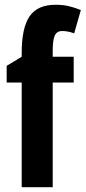

<svg xmlns="http://www.w3.org/2000/svg" viewBox="-20 -785 359 805"><path d="M289 -439H201V0H71V-439H8V-509L71 -547V-564Q71 -668 104 -716.5Q137 -765 213 -765Q242 -765 265 -760Q288 -755 319 -743L291 -645Q278 -650 265.5 -652.5Q253 -655 240 -655Q219 -655 210 -636.5Q201 -618 201 -573V-547H289Z"/></svg>

Font: Noto Sans Myanmar ExtraCondensed
Style: Bold
Weight: 700
Width: 2
Designer: Monotype Design Team
Foundry: Monotype Imaging Inc.
Version: Version 2.107; ttfautohint (v1.8.4.7-5d5b)